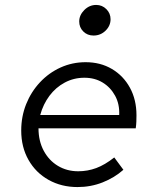

<svg xmlns="http://www.w3.org/2000/svg" viewBox="-20 -748 640 778"><path d="M294 10Q229 10 177 -19Q125 -48 95.5 -100Q66 -152 66 -219Q66 -276 86 -326Q106 -376 142 -414.5Q178 -453 225.5 -474.5Q273 -496 327 -496Q387 -496 433.5 -468.5Q480 -441 506.5 -392.5Q533 -344 533 -281Q533 -268 532.5 -255Q532 -242 530 -228H136Q136 -177 157 -137.5Q178 -98 214.5 -76Q251 -54 297 -54Q335 -54 370 -67Q405 -80 443 -110L480 -60Q444 -28 396 -9Q348 10 294 10ZM143 -282H463Q465 -326 446.5 -360Q428 -394 396 -413.5Q364 -433 322 -433Q279 -433 242.5 -413.5Q206 -394 180.5 -360Q155 -326 143 -282ZM359 -604Q334 -604 317.5 -620.5Q301 -637 301 -661Q301 -686.6 321.5 -707.3Q342.1 -728 369.8 -728Q394 -728 411 -711Q428 -694 428 -670Q428 -643.6 407.8 -623.8Q387.5 -604 359 -604Z"/></svg>

Font: Red Hat Mono
Style: Italic
Weight: 300
Italic angle: -12°
Monospace: yes
Designer: Pentagram, MCKL
Foundry: Pentagram, MCKL
Version: Version 1.023